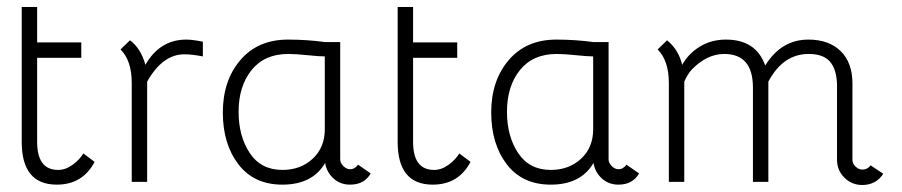

<svg xmlns="http://www.w3.org/2000/svg" viewBox="-20 -519 2575 548"><path d="M142 8Q42 8 42 -114V-499H86V-398H212V-354H86V-114Q86 -34 146 -34Q167 -34 187 -48.5Q207 -63 218 -81L250 -57Q216 8 142 8Z M559 -358Q528 -364 506 -364Q444 -364 400 -286V0H356V-282Q356 -346 324 -378L351 -404Q382 -381 395 -334Q436 -406 512 -406Q529 -406 559 -400Z M951 -64Q951 -54 960 -45Q969 -36 979 -36Q993 -36 1002 -49L1038 -24Q1020 8 979 8Q951 8 931.5 -10Q912 -28 908 -54Q872 8 786 8Q705 8 660.5 -50Q616 -108 616 -198Q616 -289 666 -347.5Q716 -406 802 -406Q856 -406 907 -399H951ZM907 -358Q891 -358 857.5 -361.5Q824 -365 803 -365Q735 -365 698 -319Q661 -273 661 -200Q661 -130 693 -82Q725 -34 786 -34Q838 -34 872.5 -66Q907 -98 907 -150Z M1215 8Q1115 8 1115 -114V-499H1159V-398H1285V-354H1159V-114Q1159 -34 1219 -34Q1240 -34 1260 -48.5Q1280 -63 1291 -81L1323 -57Q1289 8 1215 8Z M1717 -64Q1717 -54 1726 -45Q1735 -36 1745 -36Q1759 -36 1768 -49L1804 -24Q1786 8 1745 8Q1717 8 1697.5 -10Q1678 -28 1674 -54Q1638 8 1552 8Q1471 8 1426.5 -50Q1382 -108 1382 -198Q1382 -289 1432 -347.5Q1482 -406 1568 -406Q1622 -406 1673 -399H1717ZM1673 -358Q1657 -358 1623.5 -361.5Q1590 -365 1569 -365Q1501 -365 1464 -319Q1427 -273 1427 -200Q1427 -130 1459 -82Q1491 -34 1552 -34Q1604 -34 1638.5 -66Q1673 -98 1673 -150Z M2129 -269Q2129 -365 2047 -365Q1997 -365 1953 -319Q1942 -306 1933 -286V0H1889V-282Q1889 -346 1857 -378L1884 -404Q1917 -377 1927 -334Q1945 -366 1977.5 -386Q2010 -406 2052 -406Q2138 -406 2164 -332Q2210 -406 2287 -406Q2346 -406 2379.5 -373Q2413 -340 2413 -281V-63Q2413 -52 2422 -43.5Q2431 -35 2441 -35Q2456 -35 2465 -47L2501 -23Q2480 9 2441 9Q2411 9 2390 -12Q2369 -33 2369 -63V-280Q2367 -323 2348 -344Q2329 -365 2288 -365Q2215 -365 2173 -286V0H2129Z"/></svg>

Font: Bhavuka
Style: Regular
Weight: 400
Version: 2.94.0; ttfautohint (v1.2) -l 7 -r 28 -G 50 -x 13 -D deva -f